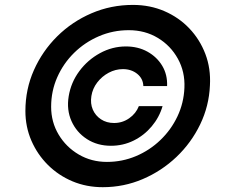

<svg xmlns="http://www.w3.org/2000/svg" viewBox="-20 -759 936 790"><path d="M262.7 -363.3Q272 -419.9 306.4 -466.3Q340.8 -512.7 391.4 -540.3Q441.9 -567.9 498 -567.9Q547.9 -567.9 586.7 -546.4Q625.5 -524.9 647.5 -488.3Q669.4 -451.7 667.5 -404.8H569.8Q568.8 -435.5 544.7 -455.1Q520.5 -474.6 485.8 -474.6Q455.1 -474.6 427.2 -459.7Q399.4 -444.8 380.1 -419.7Q360.8 -394.5 356 -363.8Q351.1 -333 361.8 -308.1Q372.6 -283.2 395.5 -268.1Q418.5 -252.9 449.2 -252.9Q483.9 -252.9 511.7 -272.5Q539.6 -292 551.3 -322.3H648.9Q635.3 -275.9 604 -238.8Q572.8 -201.7 529.5 -180.4Q486.3 -159.2 436.5 -159.2Q380.4 -159.2 337.6 -186.8Q294.9 -214.4 274.2 -260.7Q253.4 -307.1 262.7 -363.3ZM402.8 11.2Q335.9 11.2 278.3 -12.9Q220.7 -37.1 177.2 -80.3Q133.8 -123.5 109.1 -180.4Q84.5 -237.3 84.5 -302.2Q84.5 -391.6 119.4 -470.2Q154.3 -548.8 215.3 -609.4Q276.4 -669.9 356.4 -704.3Q436.5 -738.8 526.9 -738.8Q597.2 -738.8 656.5 -713.1Q715.8 -687.5 759 -642.1Q802.2 -596.7 825 -536.9Q847.7 -477.1 843.8 -408.2Q840.3 -323.2 803.7 -247.3Q767.1 -171.4 706.1 -113.3Q645 -55.2 567.1 -22Q489.3 11.2 402.8 11.2ZM419.9 -92.8Q482.9 -92.8 539.6 -116.7Q596.2 -140.6 640.1 -182.9Q684.1 -225.1 710.2 -280.3Q736.3 -335.4 738.8 -397.9Q741.7 -463.4 711.9 -517.3Q682.1 -571.3 629.4 -603Q576.7 -634.8 509.8 -634.8Q444.8 -634.8 387 -609.9Q329.1 -585 284.9 -541.5Q240.7 -498 215.6 -441.2Q190.4 -384.3 190.4 -319.8Q190.4 -256.8 221.2 -205.3Q252 -153.8 304 -123.3Q356 -92.8 419.9 -92.8Z"/></svg>

Font: Inter 28pt SemiBold
Style: Italic
Weight: 600
Italic angle: -9.3988°
Designer: Rasmus Andersson
Foundry: rsms
Version: Version 4.001;git-66647c0bb